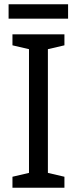

<svg xmlns="http://www.w3.org/2000/svg" viewBox="-20 -874 358 894"><path d="M297 -854H20V-787H297ZM280 0V-51L203 -69V-645L280 -663V-714H38V-663L115 -645V-69L38 -51V0Z"/></svg>

Font: Noto Sans Lao SemiCondensed
Style: Regular
Weight: 400
Width: 4
Designer: Monotype Design Team
Foundry: Monotype Imaging Inc.
Version: Version 2.003